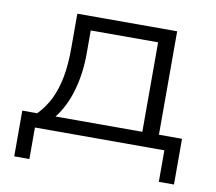

<svg xmlns="http://www.w3.org/2000/svg" viewBox="-71 -572 886 786"><g transform="rotate(10 371.5 -179.0)"><path d="M36 131V-59H98Q131 -93 150.5 -134Q170 -175 179.5 -226.5Q189 -278 189 -343V-489H604V-59H700V131H637V0H99V131ZM174 -59H535V-431H255V-334Q255 -253 234.5 -181Q214 -109 174 -59Z"/></g></svg>

Font: Nunito Sans 10pt Expanded Light
Style: Regular
Weight: 300
Width: 7
Designer: Vernon Adams
Foundry: Vernon Adams
Version: Version 3.101;gftools[0.9.27]